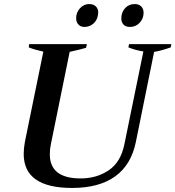

<svg xmlns="http://www.w3.org/2000/svg" viewBox="-20 -918 866 948"><path d="M356 -828Q356 -857 375 -877.5Q394 -898 420 -898Q441 -898 453 -886.5Q465 -875 465 -856Q465 -851 463 -841Q459 -817 440.5 -801Q422 -785 397 -785Q378 -785 367 -797Q356 -809 356 -828ZM579 -827Q579 -857 597.5 -877.5Q616 -898 645 -898Q665 -898 677 -886.5Q689 -875 689 -855Q689 -826 669.5 -805.5Q650 -785 622 -785Q601 -785 590 -796.5Q579 -808 579 -827ZM97 -158Q97 -185 103 -218L194 -663Q149 -673 122 -684L124 -700H409L405 -682Q383 -675 324 -662L231 -205Q226 -183 226 -156Q226 -37 378 -37Q457 -37 516.5 -77Q576 -117 594 -205L688 -664Q649 -670 614 -684L617 -700H826L823 -684Q767 -665 741 -662L651 -218Q628 -104 548.5 -47Q469 10 336 10Q97 10 97 -158Z"/></svg>

Font: Trirong SemiBold
Style: Italic
Weight: 600
Italic angle: -12°
Designer: Katatrad Team
Foundry: CadsonDemak
Version: Version 1.001